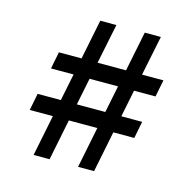

<svg xmlns="http://www.w3.org/2000/svg" viewBox="-97 -772 852 843"><g transform="rotate(15 329.5 -350.5)"><path d="M164.6 -214.8H59.6L74.7 -292H180.2L205.1 -415H102.5L117.7 -492.2H220.7L257.3 -673.3H330.6L293.5 -492.2H422.9L459.5 -673.3H532.7L495.6 -492.2H592.8L577.6 -415H480L455.1 -292H549.8L534.7 -214.8H439.5L401.9 -28.3H329.1L366.7 -214.8H237.3L199.7 -28.3H127ZM382.3 -292 407.2 -415H277.8L252.9 -292Z"/></g></svg>

Font: Pattaya
Style: Regular
Weight: 400
Designer: Pablo Impallari / Thai characters Designed by Thanarat Vachiruckul and Suppakit Chalermlarp
Foundry: Pablo Impallari
Version: Version 2.001